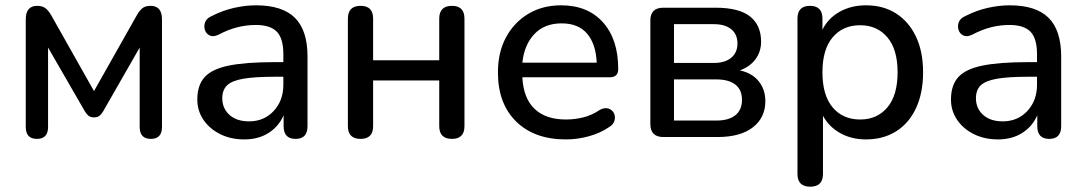

<svg xmlns="http://www.w3.org/2000/svg" viewBox="-20 -516 4091 723"><path d="M119 7Q77 7 77 -38V-443Q77 -494 120 -494Q139 -494 150.5 -485.5Q162 -477 172 -460L334 -173L496 -460Q504 -474 515 -484Q526 -494 547 -494Q590 -494 590 -443V-38Q590 7 548 7Q506 7 506 -38V-337L368 -96Q362 -86 354.5 -80Q347 -74 334 -74Q321 -74 313.5 -80Q306 -86 300 -96L161 -337V-38Q161 7 119 7Z M900 9Q849 9 809 -11Q769 -31 746 -65Q723 -99 723 -141Q723 -195 750.5 -225.5Q778 -256 841.5 -269Q905 -282 1013 -282H1047V-312Q1047 -371 1022.5 -396.5Q998 -422 943 -422Q909 -422 874.5 -413.5Q840 -405 802 -385Q783 -376 769.5 -382.5Q756 -389 751.5 -403.5Q747 -418 752.5 -432.5Q758 -447 776 -455Q819 -477 862 -486.5Q905 -496 944 -496Q1043 -496 1090.5 -449Q1138 -402 1138 -303V-41Q1138 7 1093 7Q1048 7 1048 -41V-82Q1030 -40 991.5 -15.5Q953 9 900 9ZM1047 -227H1015Q939 -227 896 -219.5Q853 -212 835 -194.5Q817 -177 817 -146Q817 -108 844 -83.5Q871 -59 918 -59Q974 -59 1010.5 -98Q1047 -137 1047 -197Z M1338 7Q1290 7 1290 -41V-446Q1290 -494 1338 -494Q1385 -494 1385 -446V-289H1634V-446Q1634 -494 1682 -494Q1729 -494 1729 -446V-41Q1729 7 1682 7Q1634 7 1634 -41V-213H1385V-41Q1385 7 1338 7Z M2111 9Q1992 9 1923.5 -58.5Q1855 -126 1855 -243Q1855 -319 1885.5 -375.5Q1916 -432 1969.5 -464Q2023 -496 2093 -496Q2193 -496 2250.5 -432Q2308 -368 2308 -256Q2308 -225 2276 -225H1947Q1951 -146 1993 -106Q2035 -66 2111 -66Q2144 -66 2176.5 -74Q2209 -82 2240 -103Q2258 -112 2272 -107Q2286 -102 2292 -89.5Q2298 -77 2294 -62Q2290 -47 2273 -37Q2241 -15 2198 -3Q2155 9 2111 9ZM1947 -280H2227Q2224 -350 2191 -389Q2158 -428 2095 -428Q2030 -428 1992 -387.5Q1954 -347 1947 -280Z M2518 -62H2677Q2724 -62 2749 -82Q2774 -102 2774 -140Q2774 -178 2749 -197.5Q2724 -217 2677 -217H2518ZM2518 -279H2668Q2710 -279 2733.5 -298.5Q2757 -318 2757 -352Q2757 -387 2733.5 -406Q2710 -425 2668 -425H2518ZM2478 0Q2429 0 2429 -49V-439Q2429 -487 2478 -487H2674Q2763 -487 2804.5 -454Q2846 -421 2846 -359Q2846 -321 2824.5 -292.5Q2803 -264 2766 -251Q2812 -241 2837 -210Q2862 -179 2862 -135Q2862 -73 2815 -36.5Q2768 0 2682 0Z M3219 -66Q3283 -66 3321.5 -111.5Q3360 -157 3360 -244Q3360 -330 3321.5 -375.5Q3283 -421 3219 -421Q3154 -421 3115.5 -375.5Q3077 -330 3077 -244Q3077 -157 3115.5 -111.5Q3154 -66 3219 -66ZM3031 187Q2983 187 2983 139V-446Q2983 -494 3030 -494Q3077 -494 3077 -446V-404Q3098 -447 3141.5 -471.5Q3185 -496 3241 -496Q3306 -496 3354 -465.5Q3402 -435 3429 -378.5Q3456 -322 3456 -244Q3456 -166 3429.5 -109Q3403 -52 3354.5 -21.5Q3306 9 3241 9Q3186 9 3143.5 -15Q3101 -39 3079 -80V139Q3079 187 3031 187Z M3738 9Q3687 9 3647 -11Q3607 -31 3584 -65Q3561 -99 3561 -141Q3561 -195 3588.5 -225.5Q3616 -256 3679.5 -269Q3743 -282 3851 -282H3885V-312Q3885 -371 3860.5 -396.5Q3836 -422 3781 -422Q3747 -422 3712.5 -413.5Q3678 -405 3640 -385Q3621 -376 3607.5 -382.5Q3594 -389 3589.5 -403.5Q3585 -418 3590.5 -432.5Q3596 -447 3614 -455Q3657 -477 3700 -486.5Q3743 -496 3782 -496Q3881 -496 3928.5 -449Q3976 -402 3976 -303V-41Q3976 7 3931 7Q3886 7 3886 -41V-82Q3868 -40 3829.5 -15.5Q3791 9 3738 9ZM3885 -227H3853Q3777 -227 3734 -219.5Q3691 -212 3673 -194.5Q3655 -177 3655 -146Q3655 -108 3682 -83.5Q3709 -59 3756 -59Q3812 -59 3848.5 -98Q3885 -137 3885 -197Z"/></svg>

Font: Chiron GoRound TC
Style: Regular
Weight: 400
Designer: Ryoko NISHIZUKA 西塚涼子 (kana, bopomofo & ideographs); Paul D. Hunt (Latin, Greek & Cyrillic); Sandoll Communications 산돌커뮤니
Foundry: Adobe
Version: Version 1.000;hotconv 1.1.1;makeotfexe 2.6.0